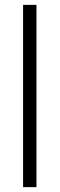

<svg xmlns="http://www.w3.org/2000/svg" viewBox="-20 -770 245 790"><path d="M75 0V-750H130V0Z"/></svg>

Font: Mohave Light
Style: Regular
Weight: 300
Designer: Gumpita Rahayu
Foundry: Tokotype
Version: Version 2.003